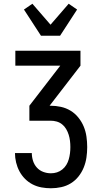

<svg xmlns="http://www.w3.org/2000/svg" viewBox="-20 -791 540 1026"><path d="M252 215Q227 215 202 210.5Q177 206 154.5 194.5Q132 183 114 165Q96 147 84 124.5Q72 102 66 77Q60 52 60 27H150Q150 48 156.5 68.5Q163 89 177 104.5Q191 120 211 127.5Q231 135 252 135Q269 135 284.5 130Q300 125 313 114.5Q326 104 334.5 90Q343 76 347.5 60Q352 44 354 28Q356 12 356 -5Q356 -22 354 -38.5Q352 -55 347 -71Q342 -87 333.5 -101.5Q325 -116 312 -126.5Q299 -137 283 -141.5Q267 -146 250 -146H137V-226L302 -440H62V-520H410V-440L245 -226H250Q278 -226 305.5 -220Q333 -214 357 -199.5Q381 -185 399 -162.5Q417 -140 427.5 -114.5Q438 -89 442 -61Q446 -33 446 -5Q446 23 442 50.5Q438 78 427.5 104Q417 130 399.5 152Q382 174 358.5 188.5Q335 203 307.5 209Q280 215 252 215ZM199 -600 108 -740 153 -771 250 -659 347 -771 392 -740 301 -600Z"/></svg>

Font: Iosevka Curly Medium
Style: Regular
Weight: 500
Monospace: yes
Designer: Belleve Invis
Foundry: Belleve Invis
Version: Version 22.1.2; ttfautohint (v1.8.4)